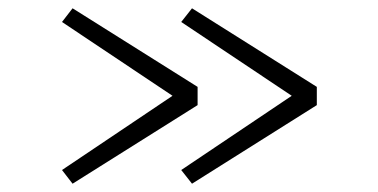

<svg xmlns="http://www.w3.org/2000/svg" viewBox="-20 -525 912 463"><path d="M443 -82 417 -115 683.5 -294 417 -472 443 -505 744 -315.5V-271.5ZM155 -82 129.5 -115 396 -294 129.5 -472 155 -505 456.5 -315.5V-271.5Z"/></svg>

Font: Trispace SemiExpanded ExtraLight
Style: Regular
Weight: 200
Width: 6
Designer: Tyler Finck
Foundry: Etcetera Type Company
Version: Version 1.210; ttfautohint (v1.8.3)